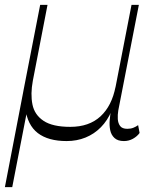

<svg xmlns="http://www.w3.org/2000/svg" viewBox="-45 -568 651 784"><path d="M227 8Q152 8 109.5 -24.5Q67 -57 58 -127L50 -194L119 -548H149L89 -238Q79 -184 87.5 -141.5Q96 -99 133 -74.5Q170 -50 242 -50Q319 -50 365.5 -93Q412 -136 427 -215L410 -114Q394 -76 367 -48.5Q340 -21 304.5 -6.5Q269 8 227 8ZM-25 196 58 -235 87 -226 5 196ZM461 8Q436 8 422.5 -4.5Q409 -17 405 -36.5Q401 -56 403 -78.5Q405 -101 409 -121L492 -548H522L438 -117Q435 -99 436 -82Q437 -65 445.5 -53.5Q454 -42 475 -42Q489 -42 500 -46.5Q511 -51 519 -57L525 -25Q515 -11 498 -1.5Q481 8 461 8Z"/></svg>

Font: Savate ExtraLight
Style: Italic
Weight: 200
Italic angle: -11°
Designer: Max Esnée
Foundry: Plomb Type
Version: Version 2.000